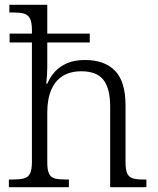

<svg xmlns="http://www.w3.org/2000/svg" viewBox="-20 -780 657 800"><path d="M17 0V-32H32Q61 -32 79 -36.5Q97 -41 105 -56.5Q113 -72 113 -105V-603H20V-640H113V-655Q113 -688 104.5 -703.5Q96 -719 79.5 -723.5Q63 -728 36 -728H19V-760H177V-640H354V-603H177V-499Q177 -485 176 -470.5Q175 -456 174 -445Q173 -434 173 -431H177Q189 -460 209.5 -482Q230 -504 260.5 -517Q291 -530 334 -530Q416 -530 459.5 -485Q503 -440 503 -341V-105Q503 -72 510.5 -56.5Q518 -41 534.5 -36.5Q551 -32 579 -32H590V0H439V-337Q439 -410 411.5 -446.5Q384 -483 319 -483Q273 -483 241.5 -463.5Q210 -444 193.5 -405.5Q177 -367 177 -312V-102Q177 -70 185 -55Q193 -40 210 -36Q227 -32 255 -32H267V0Z"/></svg>

Font: Noto Serif Armenian Light
Style: Regular
Weight: 300
Version: Version 2.007